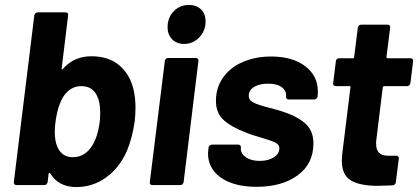

<svg xmlns="http://www.w3.org/2000/svg" viewBox="-20 -750 1694 778"><path d="M529 -314Q529 -288 526 -259Q516 -190 494 -138Q464 -70 410 -31Q356 8 289 8Q217 8 183 -48Q182 -50 180 -49.5Q178 -49 177 -46L173 -12Q172 -7 168.5 -3.5Q165 0 160 0H47Q36 0 36 -12L119 -688Q120 -693 124 -696.5Q128 -700 133 -700H246Q251 -700 254 -696.5Q257 -693 256 -688L230 -473Q229 -470 231 -469Q233 -468 235 -471Q280 -522 350 -522Q421 -522 464.5 -484.5Q508 -447 522 -383Q529 -352 529 -314ZM384 -256Q386 -270 386 -294Q386 -337 373 -362Q355 -401 309 -401Q267 -401 239 -362Q214 -324 205 -257Q202 -236 202 -216Q202 -179 212 -156Q230 -113 275 -113Q322 -113 351 -156Q376 -193 384 -256Z M659 -639Q659 -679 684 -704.5Q709 -730 745 -730Q776 -730 794.5 -712Q813 -694 813 -663Q813 -625 787.5 -598.5Q762 -572 726 -572Q696 -572 677.5 -591Q659 -610 659 -639ZM661 -515H774Q779 -515 782 -511.5Q785 -508 784 -503L724 -12Q723 -7 719.5 -3.5Q716 0 711 0H597Q592 0 589 -3.5Q586 -7 587 -12L648 -503Q648 -508 652 -511.5Q656 -515 661 -515Z M824 -142 825 -152Q826 -157 830 -160.5Q834 -164 839 -164H946Q951 -164 954 -160.5Q957 -157 956 -152V-151Q954 -129 975.5 -113.5Q997 -98 1032 -98Q1067 -98 1089.5 -112.5Q1112 -127 1112 -149Q1112 -164 1096 -172Q1080 -180 1043 -191Q996 -204 974 -214Q920 -234 887.5 -262.5Q855 -291 855 -341Q855 -395 884 -436Q913 -477 964 -499Q1015 -521 1079 -521Q1165 -521 1216.5 -482Q1268 -443 1268 -379Q1268 -366 1267 -359Q1266 -354 1262.5 -350.5Q1259 -347 1254 -347H1149Q1144 -347 1141 -350.5Q1138 -354 1139 -359Q1142 -381 1122.5 -396Q1103 -411 1067 -411Q1032 -411 1010 -398Q988 -385 988 -362Q988 -344 1006.5 -334.5Q1025 -325 1068 -314Q1107 -304 1119 -300Q1180 -281 1215 -251.5Q1250 -222 1250 -169Q1250 -86 1186 -39.5Q1122 7 1020 7Q955 7 909 -12Q863 -31 841 -65Q819 -99 824 -142Z M1630 -401H1537Q1533 -401 1531 -396L1505 -184Q1504 -178 1504 -168Q1504 -143 1516 -131Q1528 -119 1553 -119H1586Q1591 -119 1594 -115.5Q1597 -112 1596 -107L1584 -12Q1582 0 1571 1Q1529 3 1511 3Q1438 3 1401.5 -19Q1365 -41 1365 -100Q1365 -108 1367 -128L1400 -396Q1402 -401 1396 -401H1340Q1335 -401 1332 -404.5Q1329 -408 1330 -413L1341 -502Q1341 -507 1345 -510.5Q1349 -514 1354 -514H1410Q1415 -514 1415 -519L1430 -638Q1431 -643 1434.5 -646.5Q1438 -650 1443 -650H1551Q1556 -650 1559 -646.5Q1562 -643 1561 -638L1546 -519Q1546 -514 1551 -514H1644Q1649 -514 1652 -510.5Q1655 -507 1654 -502L1643 -413Q1642 -408 1638.5 -404.5Q1635 -401 1630 -401Z"/></svg>

Font: Barlow
Style: Bold Italic
Weight: 700
Italic angle: -7°
Designer: Jeremy Tribby
Foundry: Tribby Type
Version: Version 1.422